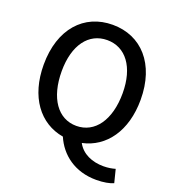

<svg xmlns="http://www.w3.org/2000/svg" viewBox="-164 -876 1082 1193"><g transform="rotate(20 377.0 -279.5)"><path d="M176 -371C176 -544 255 -649 377 -649C499 -649 579 -544 579 -371C579 -193 499 -82 377 -82C255 -82 176 -193 176 -371ZM699 85C679 91 653 96 621 96C547 96 479 68 446 6C597 -26 698 -164 698 -371C698 -608 566 -750 377 -750C188 -750 57 -608 57 -371C57 -158 163 -18 322 9C367 114 465 191 608 191C656 191 697 183 721 172Z"/></g></svg>

Font: Genne Gothic Medium
Style: Regular
Weight: 500
Designer: Ryoko NISHIZUKA (kana & ideographs); Paul D. Hunt (Latin, Greek & Cyrillic); Wenlong ZHANG (bopomofo); Sandoll Communica
Foundry: Adobe Systems Incorporated
Version: Version 1.004;PS 1.004;hotconv 16.6.51;makeotf.lib2.5.65220